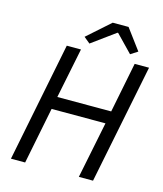

<svg xmlns="http://www.w3.org/2000/svg" viewBox="-122 -928 867 1019"><g transform="rotate(15 311.5 -418.5)"><path d="M245 -726 279 -698 408 -792H412L502 -699L541 -724L457 -837H370ZM166 -656 35 0H113L175 -311H471L408 0H486L618 -656H539L484 -380H188L244 -656Z"/></g></svg>

Font: Cambridge Sans Italic
Style: Regular
Weight: 400
Italic angle: -11°
Version: Version 2.000;PS 002.000;hotconv 1.0.88;makeotf.lib2.5.64775